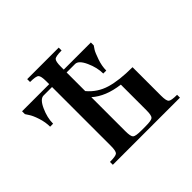

<svg xmlns="http://www.w3.org/2000/svg" viewBox="-160 -905 1110 1110"><g transform="rotate(-45 395.0 -350.0)"><path d="M30.3 -566.4V-589.8H252V-613.3Q252 -656.2 241.2 -666.5Q230.5 -676.8 182.6 -676.8V-700.2H440.4V-676.8Q392.6 -676.8 381.8 -666.5Q371.1 -656.2 371.1 -613.3V-589.8H592.8V-566.4Q586.9 -558.6 578.1 -544.4Q569.3 -530.3 555.2 -489.7Q541 -449.2 541 -412.1H516.6Q516.6 -460.9 492.7 -513.7Q468.8 -566.4 440.4 -566.4H371.1V-414.1Q417 -359.4 485.4 -338.9Q553.7 -318.4 662.1 -318.4V-85.9Q662.1 -43 672.9 -33.2Q683.6 -23.4 731.4 -23.4V0H182.6V-23.4Q230.5 -23.4 241.2 -33.2Q252 -43 252 -85.9V-566.4H182.6Q154.3 -566.4 130.4 -513.7Q106.4 -460.9 106.4 -412.1H82Q82 -449.2 69.3 -488.3Q56.6 -527.3 43 -546.9ZM371.1 -85.9Q371.1 -43 381.8 -33.2Q392.6 -23.4 440.4 -23.4H473.6Q521.5 -23.4 532.2 -33.2Q543 -43 543 -85.9V-294.9Q433.6 -308.6 371.1 -364.3Z"/></g></svg>

Font: TriodPostnaja
Style: Medium
Weight: 500
Version: 20110805